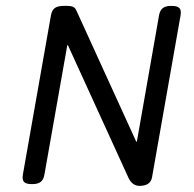

<svg xmlns="http://www.w3.org/2000/svg" viewBox="-20 -604 640 635"><path d="M546.4 -584.5Q527.8 -584.5 518.3 -577.1Q508.8 -569.8 505.9 -552.7L432.6 -135.3H430.7L231.9 -570.8Q226.1 -584.5 204.1 -584.5H190.9Q170.4 -584.5 160.9 -577.1Q151.4 -569.8 148.4 -552.7L55.7 -26.9Q52.7 -9.8 59.3 -2.4Q65.9 4.9 85.4 4.9H86.4Q105 4.9 114.5 -2.4Q124 -9.8 127 -26.9L202.6 -454.6H204.6L404.8 -16.1Q417.5 10.7 441.4 10.7Q478 10.7 482.9 -18.1L577.1 -552.7Q580.1 -569.8 573.5 -577.1Q566.9 -584.5 547.4 -584.5Z"/></svg>

Font: Courier Prime Code
Style: Italic
Weight: 400
Italic angle: -10°
Designer: Alan Dague-Greene
Foundry: Quote-Unquote Apps
Version: Version 3.18